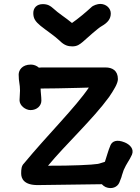

<svg xmlns="http://www.w3.org/2000/svg" viewBox="-20 -934 708 974"><path d="M87.4 -54.2C87.4 -28.3 101.1 4.9 170.9 4.9L496.6 0.5C502.4 6.8 508.8 11.7 516.1 15.1C547.4 27.8 575.7 15.1 585.4 -7.8L592.8 -26.9C595.2 -32.2 597.2 -38.1 598.6 -44.9C601.6 -54.2 604.5 -63.5 607.4 -71.3C622.6 -106.4 635.7 -118.7 649.4 -149.4C661.1 -178.2 639.6 -200.2 613.3 -211.4C571.8 -228.5 549.3 -217.3 540.5 -197.3C528.3 -168.9 521.5 -140.1 512.2 -113.3C498 -109.4 485.8 -104 476.1 -102.5C448.2 -97.7 343.3 -92.8 223.6 -93.3C314 -202.6 451.7 -329.6 533.7 -442.4C557.1 -477.1 578.1 -510.7 578.1 -532.7C578.1 -576.7 548.8 -591.8 515.6 -591.8H191.9C186.5 -591.8 181.6 -591.3 177.2 -590.8C166.5 -600.6 151.4 -606.4 136.7 -606.4C91.3 -606.4 74.7 -577.1 74.7 -555.7C74.7 -518.1 81.5 -508.8 81.5 -474.6C81.5 -453.6 79.1 -444.3 79.1 -425.3C79.1 -398.4 109.4 -375.5 134.8 -375.5C168.9 -375.5 189.9 -398.9 189.9 -423.3C189.9 -444.8 186 -466.8 186 -484.9H190.9C229.5 -484.9 304.2 -486.3 379.9 -488.3L430.7 -489.7C364.3 -391.1 220.2 -248.5 101.6 -105C88.9 -92.8 87.4 -75.7 87.4 -54.2ZM346.7 -698.7C372.1 -698.7 384.3 -709 399.4 -721.2C423.3 -742.7 479.5 -793 495.6 -801.3C527.3 -819.3 542 -838.9 542 -865.7C542 -892.6 518.1 -914.1 488.3 -914.1C475.6 -914.1 452.1 -907.2 442.4 -896.5C416 -872.1 375 -837.9 345.2 -817.4C313.5 -844.2 277.8 -865.2 248 -893.1C236.8 -902.8 223.6 -913.1 197.3 -913.1C167 -913.1 148.9 -894.5 148.9 -867.7C148.9 -840.3 159.2 -825.2 185.5 -803.2C220.7 -774.9 255.4 -753.4 284.7 -725.6C305.7 -704.6 324.7 -698.7 346.7 -698.7Z"/></svg>

Font: Autour One
Style: Regular
Weight: 400
Designer: Eben Sorkin
Foundry: Eben Sorkin
Version: Version 1.002